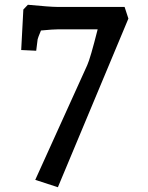

<svg xmlns="http://www.w3.org/2000/svg" viewBox="-20 -681 621 806"><path d="M128 74 346 -407Q359 -435 390 -558H227Q204 -558 152 -553Q139 -522 138 -516L132 -468L69 -471L78 -641L97 -661Q192 -652 218 -652H503L519 -603L223 105Z"/></svg>

Font: Andada Pro SemiBold
Style: Regular
Weight: 600
Designer: Carolina Giovagnoli
Foundry: Huerta Tipografica
Version: Version 3.005